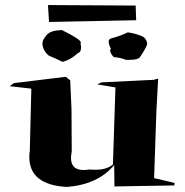

<svg xmlns="http://www.w3.org/2000/svg" viewBox="-20 -805 731 760"><path d="M245 -65Q96 -73 96 -184Q96 -195 98 -208L104 -454L18 -464L35 -476L240 -501L258 -487L263 -373L264 -205Q261 -191 261 -180Q261 -132 311 -132Q320 -132 331 -134L357 -133Q403 -133 427 -154L437 -459L365 -471L382 -479L588 -489L606 -494L599 -364L590 -100L671 -81L670 -71L433 -67L432 -152Q369 -75 245 -65ZM228 -560Q199 -574 173 -585Q148 -606 148 -634Q148 -648 167 -669Q183 -685 225 -686Q300 -649 300 -637L299 -633L301 -618Q301 -598 287 -594Q261 -569 228 -560ZM492 -568H478Q462 -576 430 -579Q416 -595 416 -605Q416 -609 419 -612Q410 -630 410 -640Q410 -650 420 -653Q461 -664 486 -677Q516 -673 546 -660Q560 -651 563 -631Q555 -609 536 -582Q530 -568 492 -568ZM174 -718 170 -785 517 -783 519 -725Z"/></svg>

Font: Xiangcui Kesong Xiangcui Kesong
Style: Regular
Weight: 400
Version: Version 1.501;March 28, 2024;FontCreator 14.0.0.2814 64-bit